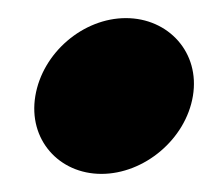

<svg xmlns="http://www.w3.org/2000/svg" viewBox="-20 -142 235 212"><path d="M19 -36C11 12 45 50 92 50C139 50 185 12 193 -36C201 -84 166 -122 119 -122C72 -122 27 -84 19 -36Z"/></svg>

Font: Charger Pro
Style: UltraExtObl
Weight: 900
Designer: Jasper
Foundry: Cannot Into Space Fonts
Version: Version 1.09